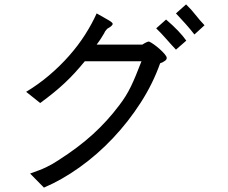

<svg xmlns="http://www.w3.org/2000/svg" viewBox="-20 -787 1040 874"><path d="M691 -658 736 -698Q798 -645 828 -602L781 -561Q761 -582 736.5 -610Q712 -638 691 -658ZM781 -726 827 -767Q850 -745 869.5 -720Q889 -695 911 -672L865 -630Q848 -652 825.5 -677.5Q803 -703 781 -726ZM420 -584H628Q637 -590 645.5 -594Q654 -598 658 -598Q666 -595 679.5 -585.5Q693 -576 706 -564.5Q719 -553 729 -541.5Q739 -530 739 -523Q739 -510 709 -499Q676 -406 620 -319Q564 -232 493.5 -157.5Q423 -83 342.5 -25.5Q262 32 180 67L117 3Q139 -5 156.5 -11.5Q174 -18 188.5 -25Q203 -32 216.5 -39.5Q230 -47 245 -57Q336 -115 402.5 -175.5Q469 -236 523 -308Q539 -329 551.5 -349Q564 -369 575.5 -392.5Q587 -416 598.5 -444Q610 -472 624 -508H366Q342 -479 320.5 -455.5Q299 -432 275 -409.5Q251 -387 224 -365Q197 -343 163 -318L99 -369Q154 -402 203.5 -444Q253 -486 294.5 -533Q336 -580 367.5 -629.5Q399 -679 420 -726Q450 -709 472 -696.5Q494 -684 493 -678Q493 -670 468 -656Q457 -644 455 -637Q445 -620 440 -612.5Q435 -605 432 -600.5Q429 -596 426.5 -593Q424 -590 420 -584Z"/></svg>

Font: D2Coding ligature
Style: Regular
Weight: 400
Monospace: yes
Designer: Yong-Rak Park; Jeong-Hwan Yoon; Sang-Min Lee;
Foundry: NHN Corporation
Version: Version 1.3.2; Build 20180524